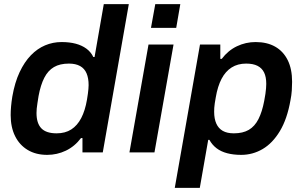

<svg xmlns="http://www.w3.org/2000/svg" viewBox="-20 -743 1476 936"><path d="M210 12Q155 12 115 -12Q75 -36 53.5 -79.5Q32 -123 32 -182Q32 -202 34 -224.5Q36 -247 40 -272Q52 -341 75.5 -391Q99 -441 130.5 -473.5Q162 -506 200 -522Q238 -538 280 -538Q319 -538 349 -530Q379 -522 401 -506Q423 -490 435 -465H441L486 -723H608L481 0H382V-70H375Q344 -29 301 -8.5Q258 12 210 12ZM256 -93Q298 -93 327.5 -112Q357 -131 376 -167.5Q395 -204 404 -257Q407 -274 408.5 -286.5Q410 -299 411 -309Q412 -319 412 -328Q412 -362 402 -385.5Q392 -409 370.5 -421Q349 -433 316 -433Q272 -433 243 -416Q214 -399 196 -364Q178 -329 168 -275Q165 -255 162.5 -240Q160 -225 159 -213.5Q158 -202 158 -192Q158 -142 181.5 -117.5Q205 -93 256 -93Z M716 -607 737 -723H859L839 -607ZM611 0 704 -526H826L733 0Z M832 173 955 -526H1054V-456H1061Q1092 -497 1135 -517.5Q1178 -538 1226 -538Q1282 -538 1321.5 -515.5Q1361 -493 1382.5 -450Q1404 -407 1404 -344Q1404 -324 1402.5 -301.5Q1401 -279 1396 -254Q1380 -163 1344.5 -104Q1309 -45 1260.5 -16.5Q1212 12 1156 12Q1118 12 1087.5 4Q1057 -4 1035.5 -20.5Q1014 -37 1001 -61H995L954 173ZM1120 -93Q1164 -93 1193 -110Q1222 -127 1240 -162.5Q1258 -198 1268 -251Q1272 -271 1274 -286Q1276 -301 1277 -312.5Q1278 -324 1278 -334Q1278 -368 1267.5 -389.5Q1257 -411 1235.5 -422Q1214 -433 1180 -433Q1139 -433 1109 -414Q1079 -395 1060 -358.5Q1041 -322 1032 -269Q1029 -252 1027 -239.5Q1025 -227 1024.5 -217Q1024 -207 1024 -198Q1024 -164 1034.5 -140.5Q1045 -117 1066 -105Q1087 -93 1120 -93Z"/></svg>

Font: Archivo SemiBold SemiBold
Style: Italic
Weight: 600
Italic angle: -10°
Version: Version 2.001